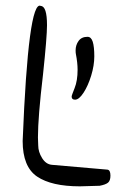

<svg xmlns="http://www.w3.org/2000/svg" viewBox="-20 -656 410 678"><path d="M60 -158Q80 -658 124 -635Q146 -634 146 -567Q146 -526 132 -394Q114 -242 114 -171L115 -142Q115 -120 128.5 -98Q142 -76 163 -74L359 -57Q370 -56 370 -36Q370 -18 361.5 -11Q353 -4 332 0L262 2Q162 2 111 -32.5Q60 -67 60 -158ZM254 -410Q254 -434 248 -465Q247 -469 247 -478Q247 -497 257.5 -511.5Q268 -526 289 -526Q302 -526 307.5 -508.5Q313 -491 313 -457Q313 -425 302 -389Q291 -353 275 -328.5Q259 -304 245 -304Q233 -304 233 -315Q233 -319 243.5 -345Q254 -371 254 -410Z"/></svg>

Font: Indie Flower
Style: Regular
Weight: 400
Designer: Kimberly Geswein
Foundry: Kimberly Geswein
Version: Version 2.000